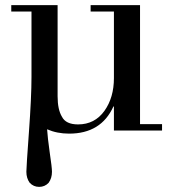

<svg xmlns="http://www.w3.org/2000/svg" viewBox="-20 -510 670 750"><path d="M425 0V-94H423Q375 12 250 12Q203 12 164 -5Q166 27 174 84Q183 144 183 161Q183 186 170 204Q155 220 133 220Q111 220 96 204Q83 186 83 161Q83 143 93 6Q103 -131 103 -209V-465H24V-490H205V-134Q205 -82 222 -54Q237 -24 285 -24Q350 -24 388 -77Q425 -129 425 -205V-465H334V-490H527V-25H613V0Z"/></svg>

Font: Bailleul Roman
Style: Roman
Weight: 400
Version: Version 1